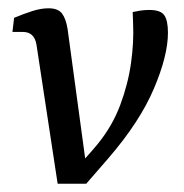

<svg xmlns="http://www.w3.org/2000/svg" viewBox="-20 -443 444 463"><path d="M188 0 147 -26Q167 -41 184 -59.5Q201 -78 215 -95Q251 -139 270 -190Q289 -241 296 -291.5Q303 -342 301 -385L300 -414Q309 -416 319 -417.5Q329 -419 340 -419Q367 -419 376 -406.5Q385 -394 385 -364Q385 -309 351 -229Q317 -149 241 -61ZM119 0 68 -335Q63 -366 35 -366H10L14 -400Q38 -410 58.5 -416.5Q79 -423 97 -423Q120 -423 129.5 -410.5Q139 -398 143 -373L190 -27L188 0Z"/></svg>

Font: Yrsa
Style: Italic
Weight: 400
Italic angle: -7.10001°
Designer: Anna Giedrys (Yrsa+Rasa design), David Brezina (Yrsa art-direction, Rasa art-direction, design)
Foundry: Rosetta Type Foundry
Version: Version 2.004